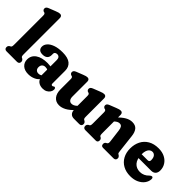

<svg xmlns="http://www.w3.org/2000/svg" viewBox="41 -1483 2230 2230"><g transform="rotate(45 1156.0 -368.5)"><path d="M219.6 -711.8V-116.8Q219.6 -94.9 222.9 -86.6Q226.2 -78.3 233.6 -74.2L242.9 -69.8Q252.7 -62.8 257.8 -54.7Q262.9 -46.7 262.9 -34.2Q262.9 -18.1 253.2 -9Q243.6 0 226.9 0H55.3Q38.6 0 28.9 -9Q19.3 -18.1 19.3 -34.2Q19.3 -46.7 24.4 -54.7Q29.5 -62.8 39.3 -69.8L48.6 -74.2Q56 -78.3 59.3 -86.6Q62.6 -94.9 62.6 -116.8V-592.6Q62.6 -610.5 58.8 -617.9Q54.9 -625.2 46 -629.6L33.9 -632Q22.7 -638.4 18.1 -645.4Q13.4 -652.4 13.4 -663.2Q13.4 -675.6 20.8 -684.6Q28.2 -693.6 47 -701.2L128.1 -733.2Q150.6 -742.2 163.2 -745.4Q175.9 -748.6 186.7 -748.6Q203 -748.6 211.3 -738.4Q219.6 -728.3 219.6 -711.8Z M552.9 -72.6V-86.2L538.9 -88V-342.1Q538.9 -366.5 527.4 -380.1Q515.9 -393.7 495.1 -393.7Q478.1 -393.7 467.3 -385.7Q456.5 -377.6 456.5 -364V-341.1Q456.5 -305.8 435.9 -287.3Q415.3 -268.8 376.5 -268.8Q339.9 -268.8 323 -285.2Q306 -301.6 306 -329.8Q306 -361.7 330.5 -389.9Q355 -418.1 403.7 -435.7Q452.4 -453.4 524.6 -453.4Q612.9 -453.4 654.4 -418.5Q695.9 -383.6 695.9 -322V-112.7Q695.9 -104.4 699.7 -98Q703.6 -91.7 713.6 -91.7Q718.9 -91.7 722.5 -93.5Q726.2 -95.4 729.3 -98.4Q731.7 -100.3 734.7 -101.8Q737.7 -103.3 741.6 -103.3Q750.4 -103.3 755.2 -95.3Q760.1 -87.4 760.1 -76.3Q760.1 -55.6 747.4 -35.7Q734.8 -15.8 711.4 -2.9Q688 10 655.6 10Q611.1 10 582 -13.1Q552.9 -36.3 552.9 -72.6ZM289.7 -102Q289.7 -167.6 342.8 -204.5Q395.9 -241.4 488.3 -241.4Q510.3 -241.4 530.6 -238.4Q551 -235.4 564.4 -229.7L549.3 -179.8Q538 -185.9 527.3 -188.6Q516.6 -191.3 503.2 -191.3Q477.5 -191.3 462.2 -175.7Q447 -160.2 447 -133.4Q447 -107.2 461.2 -93Q475.4 -78.9 499.3 -78.9Q517.4 -78.9 532.4 -86.8Q547.4 -94.8 556 -106.7L566.9 -59.2Q546.6 -26.6 506.8 -8.3Q466.9 10 420.1 10Q359.1 10 324.4 -21.2Q289.7 -52.4 289.7 -102Z M1089.8 -72V-94L1085.4 -96.1V-296.1Q1085.4 -314 1081.6 -321.4Q1077.7 -328.7 1068.8 -333.1L1056.7 -335.5Q1045.5 -341.9 1040.9 -348.9Q1036.2 -355.9 1036.2 -366.7Q1036.2 -379.1 1043.6 -388.1Q1051 -397.1 1069.8 -404.7L1150.9 -436.7Q1173.4 -445.7 1186 -448.9Q1198.7 -452.1 1209.5 -452.1Q1225.8 -452.1 1234.1 -441.9Q1242.4 -431.8 1242.4 -415.3V-116.8Q1242.4 -95 1245.8 -86.6Q1249.3 -78.2 1256.4 -74.2L1265.7 -69.8Q1275.5 -62.8 1280.6 -54.7Q1285.7 -46.7 1285.7 -34.2Q1285.7 -18.1 1276 -9Q1266.4 0 1249.7 0H1162.9Q1127.4 0 1108.6 -20.2Q1089.8 -40.4 1089.8 -72ZM810.2 -131V-296.1Q810.2 -314 806.4 -321.4Q802.5 -328.7 793.6 -333.1L781.5 -335.5Q770.3 -341.9 765.7 -348.9Q761 -355.9 761 -366.7Q761 -379.1 768.4 -388.1Q775.8 -397.1 794.6 -404.7L875.7 -436.7Q898.2 -445.7 910.8 -448.9Q923.5 -452.1 934.3 -452.1Q950.6 -452.1 958.9 -441.9Q967.2 -431.8 967.2 -415.3V-170.9Q967.2 -137.7 980.9 -120.3Q994.6 -102.9 1017.7 -102.9Q1034.3 -102.9 1050.9 -110.7Q1067.6 -118.6 1084.7 -134.9L1099.6 -149.2L1129.3 -111L1109.9 -90.6Q1056 -33.5 1012.3 -10.6Q968.6 12.4 928.1 12.4Q873.9 12.4 842.1 -25.5Q810.2 -63.4 810.2 -131Z M1513.3 -415.3V-116.8Q1513.3 -93.7 1516 -84.4Q1518.7 -75.1 1526.5 -70.2L1536.6 -65Q1552.2 -53 1552.2 -34.2Q1552.2 0 1519.8 0H1349Q1332.3 0 1322.7 -9Q1313 -18.1 1313 -34.2Q1313 -46.7 1318.1 -54.7Q1323.2 -62.8 1333 -69.8L1342.3 -74.2Q1349.7 -78.3 1353 -86.6Q1356.3 -94.9 1356.3 -116.8V-296.1Q1356.3 -314 1352.5 -321.4Q1348.6 -328.7 1339.7 -333.1L1327.6 -335.5Q1316.4 -341.9 1311.8 -348.9Q1307.1 -355.9 1307.1 -366.7Q1307.1 -379.1 1314.5 -388.1Q1321.9 -397.1 1340.7 -404.7L1421.8 -436.7Q1444.3 -445.7 1456.9 -448.9Q1469.6 -452.1 1480.4 -452.1Q1496.7 -452.1 1505 -441.9Q1513.3 -431.8 1513.3 -415.3ZM1498.7 -292.8 1469.4 -328.2 1489.2 -348.6Q1544.4 -405.8 1586.2 -429.6Q1628 -453.4 1668.7 -453.4Q1722.2 -453.4 1747.7 -421.7Q1773.2 -390.1 1779.4 -333.8L1804.3 -116.8Q1806.7 -95.3 1809 -87Q1811.3 -78.7 1818.3 -74.2L1827.6 -69.8Q1837 -62.4 1842.5 -54.5Q1848 -46.7 1848 -34.2Q1848 -18.1 1838.3 -9Q1828.7 0 1812 0H1640Q1607.6 0 1607.6 -34.2Q1607.6 -53.8 1623.6 -65L1633.7 -70.2Q1641.5 -75.1 1645.4 -83.6Q1649.3 -92.1 1646.9 -112.8L1626.5 -273.5Q1622.4 -305.9 1611 -322Q1599.7 -338.1 1575.9 -338.1Q1561.2 -338.1 1546.1 -330.9Q1531.1 -323.6 1513.8 -307.1Z M2296.5 -284.8Q2296.5 -247.6 2277 -227.5Q2257.5 -207.4 2221.9 -207.4H1971.7V-264.8H2108.3Q2136.8 -264.8 2136.8 -294.1Q2136.8 -334.2 2120.3 -354.3Q2103.7 -374.4 2079.4 -374.4Q2059.6 -374.4 2043.8 -362.5Q2028 -350.6 2018.7 -326.5Q2009.5 -302.5 2009.5 -265.5Q2009.5 -184.9 2045.2 -144.5Q2081 -104.2 2140 -104.2Q2171.9 -104.2 2200 -117.3Q2228.1 -130.4 2247.1 -151.9Q2257 -161.2 2264 -164.7Q2271 -168.3 2277.1 -168.3Q2285 -168.3 2290.3 -161.8Q2295.6 -155.4 2295.4 -141.4Q2294.3 -102.3 2269.7 -67.7Q2245.1 -33.1 2200.5 -11.5Q2155.9 10 2095.2 10Q2025.9 10 1974.6 -18.4Q1923.3 -46.8 1895.2 -98.1Q1867 -149.5 1867 -217.6Q1867 -284.9 1893.9 -338.3Q1920.8 -391.7 1973.2 -422.5Q2025.7 -453.4 2101.3 -453.4Q2161.6 -453.4 2205.3 -430.8Q2249.1 -408.2 2272.8 -369.8Q2296.5 -331.5 2296.5 -284.8Z"/></g></svg>

Font: Fraunces 144pt S100 Black
Style: Regular
Weight: 900
Version: Version 1.000